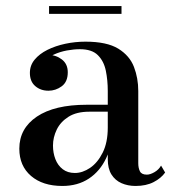

<svg xmlns="http://www.w3.org/2000/svg" viewBox="-20 -606 579 636"><path d="M429 10Q403.5 10 382.5 0.8Q361.5 -8.5 349.2 -28Q337 -47.5 337 -78.5V-304.5Q337 -340.5 330.5 -372Q324 -403.5 304.2 -423.2Q284.5 -443 244.5 -443Q224.5 -443 201.5 -438.8Q178.5 -434.5 158.2 -425.2Q138 -416 125 -401Q112 -386 112 -364.5H80Q80 -391.5 98.8 -407.8Q117.5 -424 140.5 -424Q165.5 -424 185 -409Q204.5 -394 204.5 -366.5Q204.5 -335 184.5 -320.2Q164.5 -305.5 140.5 -305.5Q114.5 -305.5 96.8 -320.8Q79 -336 79 -364.5Q79 -389.5 94.8 -408.5Q110.5 -427.5 137 -440.8Q163.5 -454 196.2 -461Q229 -468 263 -468Q334 -468 371.8 -444.8Q409.5 -421.5 423.8 -384.2Q438 -347 438 -304.5V-65.5Q438 -49.5 443.5 -38.5Q449 -27.5 466.5 -27.5Q477.5 -27.5 491.8 -35.8Q506 -44 513.5 -57.5L527 -34.5Q513.5 -15.5 488.8 -2.8Q464 10 429 10ZM186.5 10Q121.5 10 82.8 -23.2Q44 -56.5 44 -113.5Q44 -180.5 102.2 -219.8Q160.5 -259 267 -259H383.5V-236H275.5Q233.5 -236 207 -219.2Q180.5 -202.5 168 -176.8Q155.5 -151 155.5 -124Q155.5 -99.5 163.5 -78.8Q171.5 -58 187.8 -45.5Q204 -33 228 -33Q253.5 -33 278.5 -50Q303.5 -67 320.2 -100.5Q337 -134 337 -183.5H352.5Q352.5 -126.5 332 -82.8Q311.5 -39 274.5 -14.5Q237.5 10 186.5 10ZM142.5 -560V-586H382.5V-560Z"/></svg>

Font: Bodoni Moda 9pt Medium
Style: Regular
Weight: 500
Designer: Owen Earl
Foundry: indestructible type
Version: Version 2.005